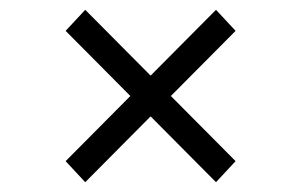

<svg xmlns="http://www.w3.org/2000/svg" viewBox="-20 -546 615 392"><path d="M114 -217 421 -526 461 -483 154 -174ZM114 -483 154 -526 461 -217 421 -174Z"/></svg>

Font: MOST Montserrat
Style: Regular
Weight: 400
Designer: Julieta Ulanovsky
Foundry: Julieta Ulanovsky
Version: Version 8.000;March 11, 2024;FontCreator 15.0.0.2926 64-bit